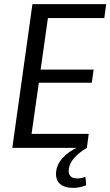

<svg xmlns="http://www.w3.org/2000/svg" viewBox="-20 -720 537 935"><path d="M114 -68H412L403 0H40L138 -700H497L488 -632H194L221 -686L173 -347L158 -381H436L427 -317H149L174 -351L126 -14ZM336 195Q292 195 270 173.5Q248 152 254 111Q259 77 287 47Q315 17 361 -4L403 0Q363 24 341 49.5Q319 75 315 103Q312 125 322.5 137Q333 149 355 149Q376 149 396 141L400 182Q386 188 369.5 191.5Q353 195 336 195Z"/></svg>

Font: Pathway Extreme SemiCondensed
Style: Italic
Weight: 400
Width: 4
Italic angle: -8°
Version: Version 1.001;gftools[0.9.26]